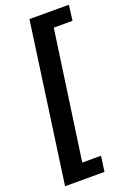

<svg xmlns="http://www.w3.org/2000/svg" viewBox="-169 -860 699 1021"><g transform="rotate(-20 181.0 -350.0)"><path d="M362 -800 351 -713H245L142 13H248L236 100H13L139 -800Z"/></g></svg>

Font: Pathway Extreme Condensed SemiBold
Style: Italic
Weight: 600
Width: 3
Italic angle: -8°
Version: Version 1.001;gftools[0.9.26]